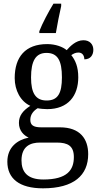

<svg xmlns="http://www.w3.org/2000/svg" viewBox="-20 -786 538 1045"><path d="M194 -616V-606H284C292 -654 303 -709 313 -753V-766H271C245 -724 210 -658 194 -616ZM214 239C382 239 460 168 460 53C460 -29 417 -93 306 -93H204C159 -93 145 -107 145 -134C145 -164 164 -184 185 -197C198 -194 222 -192 237 -192C351 -192 406 -265 406 -365C406 -423 390 -458 368 -486C380 -494 391 -500 407 -500C430 -500 439 -481 439 -463C473 -463 488 -487 488 -515C488 -543 470 -567 434 -567C392 -567 360 -532 343 -513C322 -531 282 -546 237 -546C118 -546 60 -476 60 -361C60 -294 92 -234 145 -210C105 -184 83 -157 83 -117C83 -74 110 -49 136 -37C75 -25 20 15 20 94C20 185 84 239 214 239ZM234 -239C174 -239 149 -279 149 -364C149 -454 174 -498 233 -498C294 -498 317 -456 317 -365C317 -278 295 -239 234 -239ZM216 191C126 191 97 147 97 87C97 9 147 -10 197 -10H289C349 -10 382 8 382 69C382 139 346 191 216 191Z"/></svg>

Font: Noto Serif Armenian SemiCondensed
Style: Regular
Weight: 400
Width: 4
Designer: Monotype Design Team
Foundry: Monotype Imaging Inc.
Version: Version 2.008